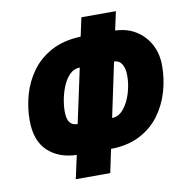

<svg xmlns="http://www.w3.org/2000/svg" viewBox="-82 -801 851 889"><g transform="rotate(-10 344.0 -357.0)"><path d="M203.1 9.8 227.1 -100.1Q143.1 -102.5 91.6 -150.9Q40 -199.2 40 -295.9Q40 -355.5 56.6 -414.6Q73.2 -473.6 108.9 -522.7Q144.5 -571.8 201.7 -602.5Q258.8 -633.3 339.8 -636.2L358.9 -724.1H521L502 -636.2Q557.1 -634.8 598.9 -608.9Q640.6 -583 664.3 -539.1Q688 -495.1 688 -438Q688 -376 670.4 -316.2Q652.8 -256.3 616.5 -207.8Q580.1 -159.2 523.4 -130.1Q466.8 -101.1 388.2 -100.1L365.2 9.8ZM255.9 -240.2 311 -496.1Q285.2 -496.1 265.6 -477.8Q246.1 -459.5 233.2 -430.4Q220.2 -401.4 213.6 -368.9Q207 -336.4 207 -308.1Q207 -272 219.2 -256.1Q231.4 -240.2 255.9 -240.2ZM418 -240.2Q448.7 -240.2 471.9 -268.1Q495.1 -295.9 508.1 -337.6Q521 -379.4 521 -420.9Q521 -456.1 508.5 -475.8Q496.1 -495.6 472.2 -496.1Z"/></g></svg>

Font: Open Sans Condensed ExtraBold
Style: Italic
Weight: 800
Width: 3
Italic angle: -12°
Designer: Monotype Design Team
Foundry: Monotype Imaging Inc.
Version: Version 3.003; ttfautohint (v1.8.4)